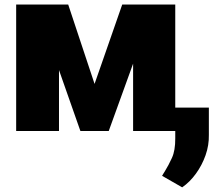

<svg xmlns="http://www.w3.org/2000/svg" viewBox="-20 -565 941 828"><path d="M387.8 -203.1 507.1 -545.5H735.8V0H554V-290.5L448.9 0H326.7L234.4 -262.8V0H49.7V-545.5H274.1ZM880.7 -100.9V17Q881.7 61.1 866.5 104.4Q851.2 147.7 824.9 183.9Q798.7 220.2 765.6 242.9L679 193.2Q681.8 188.2 685 183.1Q688.2 177.9 691.4 172.9Q706.7 148.1 721.4 116.1Q736.2 84.2 735.8 31.2V-100.9Z"/></svg>

Font: Inter UI Black
Style: Regular
Weight: 900
Designer: Rasmus Andersson
Foundry: rsms
Version: 3.2;8d6f07862